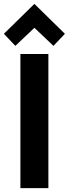

<svg xmlns="http://www.w3.org/2000/svg" viewBox="-23 -968 354 988"><path d="M82 0V-690H226V0ZM-3 -794 154 -948 311 -794 252 -732 154 -825 56 -732Z"/></svg>

Font: Oxanium ExtraLight
Style: Bold
Weight: 700
Version: Version 2.000